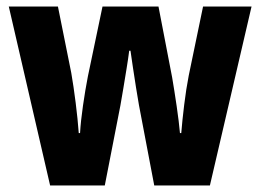

<svg xmlns="http://www.w3.org/2000/svg" viewBox="-20 -570 800 590"><path d="M407 -247Q403 -270 398 -301Q393 -332 388.5 -362.5Q384 -393 381 -414H377Q374 -390 369 -359.5Q364 -329 359 -298.5Q354 -268 350 -246L302 0H134L7 -550H158L199 -346Q206 -306 212.5 -254.5Q219 -203 222 -161H226Q228 -197 235 -245.5Q242 -294 250 -335L295 -550H467L509 -332Q516 -291 523 -243Q530 -195 533 -161H537Q540 -199 546 -248Q552 -297 560 -338L604 -550H753L625 0H454Z"/></svg>

Font: Noto Sans Arabic Cond ExtBd
Style: Regular
Weight: 800
Width: 3
Designer: Monotype Design Team, Nadine Chahine, Nizar Qandah and Khaled Hosny
Foundry: Monotype Imaging Inc.
Version: Version 2.012; ttfautohint (v1.8.4.7-5d5b)